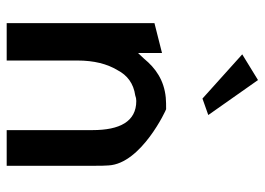

<svg xmlns="http://www.w3.org/2000/svg" viewBox="-126 -656 773 560"><g transform="rotate(90 260.0 -376.5)"><path d="M316 -598 214 -743 139 -697 268 -581ZM464 -10V-270C464 -283 464 -294 463 -307C458 -403 299 -476 299 -475C288 -475 275 -475 265 -474C214 -469 179 -444 152 -411L135 -393V-463L48 -441V-10H157V-216C157 -265 167 -303 185 -333C200 -362 224 -380 259 -385C264 -387 269 -388 275 -388C335 -388 360 -340 360 -260V-10Z"/></g></svg>

Font: Bluebird
Style: LiNrw
Weight: 300
Designer: Jasper
Foundry: Cannot Into Space Fonts
Version: Version 0.98